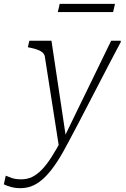

<svg xmlns="http://www.w3.org/2000/svg" viewBox="-116 -749 654 1000"><path d="M193 28 210 -14 229 -24 152 -537H37L29 -503L39 -501Q64 -496 81 -489.5Q98 -483 107.5 -473.5Q117 -464 118 -451ZM219 -35 209 -29Q178 29 152 69.5Q126 110 101 135.5Q76 161 50.5 173Q25 185 -5 185Q-35 185 -55 178Q-75 171 -86 166L-96 211Q-83 218 -60 224.5Q-37 231 -9 231Q28 231 59.5 216Q91 201 121 170.5Q151 140 180.5 95Q210 50 241 -10Q269 -62 296 -114Q323 -166 350 -218Q377 -270 404 -322Q431 -374 458 -426Q485 -478 513 -530V-537H463Q433 -476 402.5 -412.5Q372 -349 341 -286Q310 -223 279.5 -160Q249 -97 219 -35ZM195 -729H483L473 -686H185Z"/></svg>

Font: Roboto Serif 20pt Thin
Style: Italic
Weight: 250
Italic angle: -10°
Version: Version 1.007